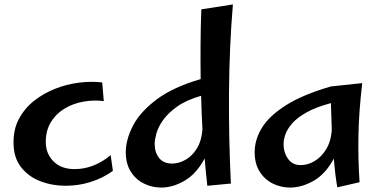

<svg xmlns="http://www.w3.org/2000/svg" viewBox="-20 -830 1716 864"><path d="M275 6Q215 6 161.5 -14.5Q108 -35 74.5 -78Q41 -121 41 -187Q40 -248 65.5 -295.5Q91 -343 133.5 -376.5Q176 -410 228 -430.5Q280 -451 335 -458Q390 -465 440 -459L447 -375Q401 -381 354.5 -372.5Q308 -364 270 -341Q232 -318 209 -280.5Q186 -243 186 -191Q186 -139 220.5 -104Q255 -69 316 -69Q361 -69 402.5 -86Q444 -103 478 -132L488 -61Q442 -28 387.5 -11Q333 6 275 6Z M706 14Q663 14 626.5 -4.5Q590 -23 568 -58.5Q546 -94 546 -145Q546 -202 578.5 -264.5Q611 -327 685 -382.5Q759 -438 883 -474Q882 -554 882.5 -632Q883 -710 886 -788L1028 -810Q1012 -619 1010.5 -413Q1009 -207 1019 -4L913 6Q906 -55 901 -117Q864 -48 811 -17Q758 14 706 14ZM676 -183Q676 -144 696 -119Q716 -94 754 -94Q785 -94 815 -111Q845 -128 866 -162Q887 -196 891 -247Q887 -322 885 -399Q819 -380 778 -351Q737 -322 714.5 -290.5Q692 -259 684 -230Q676 -201 676 -183Z M1286 14Q1243 14 1206.5 -4.5Q1170 -23 1148 -58.5Q1126 -94 1126 -145Q1126 -202 1159 -255.5Q1192 -309 1267 -356.5Q1342 -404 1469 -441L1610 -456Q1595 -328 1593 -221Q1591 -114 1598 -10L1498 13Q1493 -14 1489 -47Q1485 -80 1482 -116Q1445 -47 1391.5 -16.5Q1338 14 1286 14ZM1256 -183Q1256 -144 1276 -115.5Q1296 -87 1333 -87Q1365 -87 1395.5 -105Q1426 -123 1447.5 -158Q1469 -193 1473 -243Q1472 -278 1471 -309Q1470 -340 1469 -366Q1402 -348 1360 -324.5Q1318 -301 1295.5 -275.5Q1273 -250 1264.5 -225.5Q1256 -201 1256 -183Z"/></svg>

Font: Marhey
Style: Regular
Weight: 400
Designer: Nur Syamsi & Bustanul Arifin
Foundry: Namelatype
Version: Version 1.000; ttfautohint (v1.8.4.7-5d5b)